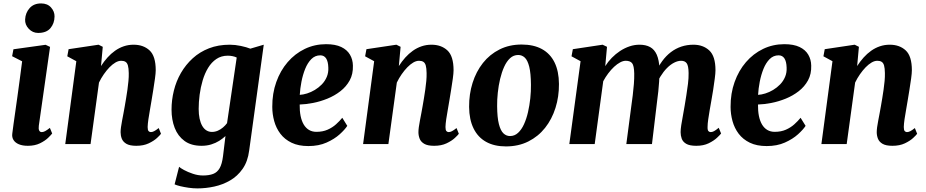

<svg xmlns="http://www.w3.org/2000/svg" viewBox="-20 -820 5272 1093"><path d="M138.5 10Q108 10 87.2 1.2Q66.5 -7.5 56.8 -23.2Q47 -39 50 -60Q52.5 -82 57 -113.5Q61.5 -145 67 -184Q72.5 -223 79 -269Q85.5 -315 92.2 -366Q99 -417 106 -471L49 -500L56.5 -539.5L239.5 -565L265 -553L201 -104.5Q198.5 -86.5 203 -77.2Q207.5 -68 217.5 -68Q226.5 -68 237 -73.5Q247.5 -79 264 -92L277 -60Q271 -52 253.8 -35.2Q236.5 -18.5 207.5 -4.2Q178.5 10 138.5 10ZM197 -632.5Q166 -632.5 143.8 -656Q121.5 -679.5 123 -709.5Q125 -747.5 148.8 -774Q172.5 -800.5 214 -800.5Q250 -800.5 270.5 -777.5Q291 -754.5 290.5 -726Q290 -687 267.2 -659.8Q244.5 -632.5 197 -632.5Z M555 -444Q572 -470.5 591.8 -492.5Q611.5 -514.5 634.8 -531Q658 -547.5 684.5 -556.5Q711 -565.5 740.5 -565.5Q796.5 -565.5 831.5 -533Q866.5 -500.5 866.5 -420Q866.5 -403.5 862.2 -372.8Q858 -342 852.5 -308Q847 -274 842.5 -247Q838.5 -222 833.5 -194.2Q828.5 -166.5 824.8 -141Q821 -115.5 820.5 -97Q820.5 -79 826 -73.5Q831.5 -68 838.5 -68Q847 -68 857 -73Q867 -78 883.5 -91L896.5 -58.5Q891.5 -51 873.8 -34.5Q856 -18 826.5 -4Q797 10 756 10Q718.5 10 699.2 -1.5Q680 -13 673.2 -30.8Q666.5 -48.5 666.5 -67.5Q666.5 -79.5 668.8 -96.2Q671 -113 675 -133.5Q679 -154 683 -175.5Q687 -197 690.5 -217Q694 -237.5 698 -261.2Q702 -285 705.5 -310Q709 -335 711.2 -359Q713.5 -383 713 -404Q712.5 -432 708.2 -447Q704 -462 694.5 -468Q685 -474 670 -474Q654 -474 637 -464Q620 -454 603.2 -436.8Q586.5 -419.5 571 -397.2Q555.5 -375 543.5 -350L495.5 0H351.5L414.5 -471.5L363 -499.5L370.5 -540L541 -565.5L565 -553.5Z M1398.5 36.5Q1390.5 99.5 1361.2 141.2Q1332 183 1290 207.2Q1248 231.5 1199.8 242Q1151.5 252.5 1104 252.5Q1080 252.5 1053.8 248.8Q1027.5 245 1006 239.8Q984.5 234.5 974 229.5L999.5 129.5Q1006 136 1027.5 147.8Q1049 159.5 1078 169.2Q1107 179 1135.5 179Q1170 179 1193.5 170Q1217 161 1230.5 137.2Q1244 113.5 1249.5 69.5L1263.5 -45.5Q1248 -31 1227.8 -18.2Q1207.5 -5.5 1182.5 2.2Q1157.5 10 1127.5 10Q1068 10 1030.2 -17.8Q992.5 -45.5 974.5 -92Q956.5 -138.5 956.5 -196Q956.5 -250.5 969.8 -304.2Q983 -358 1010.2 -405Q1037.5 -452 1077.2 -488.2Q1117 -524.5 1169.8 -545Q1222.5 -565.5 1288 -565.5Q1318.5 -565.5 1351.2 -558.5Q1384 -551.5 1405 -543L1481.5 -565.5ZM1327.5 -492.5Q1317.5 -497.5 1304.2 -500.2Q1291 -503 1277 -503Q1239.5 -503 1211.8 -484.2Q1184 -465.5 1164.8 -433.8Q1145.5 -402 1133.8 -362.5Q1122 -323 1116.5 -281Q1111 -239 1111 -200Q1111 -169 1116.2 -144.8Q1121.5 -120.5 1131.2 -103.5Q1141 -86.5 1155 -77.8Q1169 -69 1186.5 -69Q1204 -69 1220 -76Q1236 -83 1249.5 -94.5Q1263 -106 1272.5 -119Z M1957 -103.5Q1943.5 -82.5 1913.8 -55.5Q1884 -28.5 1839.2 -8.5Q1794.5 11.5 1735.5 11.5Q1679 11.5 1639.8 -7.5Q1600.5 -26.5 1576.2 -58.5Q1552 -90.5 1541 -130.5Q1530 -170.5 1530 -211.5Q1529.5 -288 1552.8 -353Q1576 -418 1617.5 -466.2Q1659 -514.5 1715 -541.5Q1771 -568.5 1836 -568.5Q1889 -568.5 1922.5 -552.5Q1956 -536.5 1972.2 -508.8Q1988.5 -481 1989 -446.5Q1990.5 -398.5 1970.8 -362.5Q1951 -326.5 1917.8 -300.8Q1884.5 -275 1844 -258.5Q1803.5 -242 1762.2 -234Q1721 -226 1686 -225Q1685.5 -189 1691.2 -160.2Q1697 -131.5 1709 -111.2Q1721 -91 1739.2 -80.2Q1757.5 -69.5 1781 -69.5Q1817.5 -69.5 1845 -81.8Q1872.5 -94 1893 -112.5Q1913.5 -131 1928.5 -149.5ZM1803.5 -505Q1773.5 -505 1752.2 -483.5Q1731 -462 1717.2 -427.8Q1703.5 -393.5 1696 -354.5Q1688.5 -315.5 1686.5 -280Q1705.5 -281 1728 -288Q1750.5 -295 1772.2 -308Q1794 -321 1812 -339.5Q1830 -358 1840.2 -382.2Q1850.5 -406.5 1849 -435.5Q1848 -470 1836.5 -487.5Q1825 -505 1803.5 -505Z M2250.5 -444Q2267.5 -470.5 2287.2 -492.5Q2307 -514.5 2330.2 -531Q2353.5 -547.5 2380 -556.5Q2406.5 -565.5 2436 -565.5Q2492 -565.5 2527 -533Q2562 -500.5 2562 -420Q2562 -403.5 2557.8 -372.8Q2553.5 -342 2548 -308Q2542.5 -274 2538 -247Q2534 -222 2529 -194.2Q2524 -166.5 2520.2 -141Q2516.5 -115.5 2516 -97Q2516 -79 2521.5 -73.5Q2527 -68 2534 -68Q2542.5 -68 2552.5 -73Q2562.5 -78 2579 -91L2592 -58.5Q2587 -51 2569.2 -34.5Q2551.5 -18 2522 -4Q2492.5 10 2451.5 10Q2414 10 2394.8 -1.5Q2375.5 -13 2368.8 -30.8Q2362 -48.5 2362 -67.5Q2362 -79.5 2364.2 -96.2Q2366.5 -113 2370.5 -133.5Q2374.5 -154 2378.5 -175.5Q2382.5 -197 2386 -217Q2389.5 -237.5 2393.5 -261.2Q2397.5 -285 2401 -310Q2404.5 -335 2406.8 -359Q2409 -383 2408.5 -404Q2408 -432 2403.8 -447Q2399.5 -462 2390 -468Q2380.5 -474 2365.5 -474Q2349.5 -474 2332.5 -464Q2315.5 -454 2298.8 -436.8Q2282 -419.5 2266.5 -397.2Q2251 -375 2239 -350L2191 0H2047L2110 -471.5L2058.5 -499.5L2066 -540L2236.5 -565.5L2260.5 -553.5Z M2949.5 -566.5Q3017.5 -566.5 3064.8 -540.8Q3112 -515 3136.8 -464.8Q3161.5 -414.5 3162 -342Q3162.5 -270 3142.2 -205.8Q3122 -141.5 3083 -92.2Q3044 -43 2987.8 -14.8Q2931.5 13.5 2860 13.5Q2794 13.5 2747.2 -12.5Q2700.5 -38.5 2675.8 -89Q2651 -139.5 2650.5 -211.5Q2650 -284 2670.2 -348.2Q2690.5 -412.5 2729.2 -461.5Q2768 -510.5 2823.8 -538.5Q2879.5 -566.5 2949.5 -566.5ZM2930 -507Q2903.5 -507 2883.8 -488.8Q2864 -470.5 2850 -439.5Q2836 -408.5 2827 -370.5Q2818 -332.5 2813.8 -292.2Q2809.5 -252 2810 -216Q2810.5 -151 2820 -113.8Q2829.5 -76.5 2845.8 -61Q2862 -45.5 2883.5 -45.5Q2909.5 -45.5 2929.2 -63.8Q2949 -82 2963 -112.8Q2977 -143.5 2985.8 -181.8Q2994.5 -220 2998.8 -260.2Q3003 -300.5 3002.5 -337.5Q3002 -403.5 2992.8 -440.2Q2983.5 -477 2967.5 -492Q2951.5 -507 2930 -507Z M3435.5 -553.5 3425.5 -443.5Q3441 -468.5 3462.8 -490.8Q3484.5 -513 3510 -529.8Q3535.5 -546.5 3563.5 -556Q3591.5 -565.5 3620.5 -565.5Q3656.5 -565.5 3681 -552Q3705.5 -538.5 3718.8 -508.5Q3732 -478.5 3734.5 -428.5Q3734.5 -420.5 3734.5 -412Q3734.5 -403.5 3733.8 -394.2Q3733 -385 3732 -375.5L3712 -404Q3728 -442.5 3750 -472.5Q3772 -502.5 3799.2 -523.2Q3826.5 -544 3858.8 -554.8Q3891 -565.5 3927.5 -565.5Q3982.5 -565.5 4017.8 -532.8Q4053 -500 4053 -420Q4053 -403.5 4049 -372.8Q4045 -342 4039.8 -308Q4034.5 -274 4029.5 -247Q4025 -221.5 4020.2 -194Q4015.5 -166.5 4011.8 -141Q4008 -115.5 4008 -97Q4007.5 -79 4013 -73.5Q4018.5 -68 4025.5 -68Q4034.5 -68 4044.5 -73.2Q4054.5 -78.5 4071.5 -92.5L4085 -60Q4079.5 -52.5 4061.8 -35.8Q4044 -19 4014.5 -4.5Q3985 10 3944 10Q3905.5 10 3886.2 -1.5Q3867 -13 3860.8 -30.8Q3854.5 -48.5 3854.5 -67.5Q3854.5 -83 3858.2 -107.8Q3862 -132.5 3867.5 -161.2Q3873 -190 3877.5 -218Q3882 -245 3887.2 -277.8Q3892.5 -310.5 3896.5 -343.2Q3900.5 -376 3900 -404Q3899.5 -445.5 3889.2 -459.8Q3879 -474 3857.5 -474Q3838.5 -474 3817.5 -463.2Q3796.5 -452.5 3776.5 -432.2Q3756.5 -412 3739.5 -384.2Q3722.5 -356.5 3712 -322.5L3734.5 -405.5Q3734 -382.5 3732.2 -355Q3730.5 -327.5 3727.5 -299.5Q3724.5 -271.5 3721 -246.5L3691.5 0H3545.5L3574 -217Q3578 -245 3582 -277.2Q3586 -309.5 3588.5 -341.8Q3591 -374 3590.5 -401.5Q3589.5 -447 3578.2 -460.5Q3567 -474 3542 -474Q3527.5 -474 3510.5 -465Q3493.5 -456 3476 -439.8Q3458.5 -423.5 3442.5 -402.2Q3426.5 -381 3414 -357.5L3365.5 0H3221L3285 -471.5L3233.5 -499.5L3241 -540L3410.5 -565.5Z M4566 -103.5Q4552.5 -82.5 4522.8 -55.5Q4493 -28.5 4448.2 -8.5Q4403.5 11.5 4344.5 11.5Q4288 11.5 4248.8 -7.5Q4209.5 -26.5 4185.2 -58.5Q4161 -90.5 4150 -130.5Q4139 -170.5 4139 -211.5Q4138.5 -288 4161.8 -353Q4185 -418 4226.5 -466.2Q4268 -514.5 4324 -541.5Q4380 -568.5 4445 -568.5Q4498 -568.5 4531.5 -552.5Q4565 -536.5 4581.2 -508.8Q4597.5 -481 4598 -446.5Q4599.5 -398.5 4579.8 -362.5Q4560 -326.5 4526.8 -300.8Q4493.5 -275 4453 -258.5Q4412.5 -242 4371.2 -234Q4330 -226 4295 -225Q4294.5 -189 4300.2 -160.2Q4306 -131.5 4318 -111.2Q4330 -91 4348.2 -80.2Q4366.5 -69.5 4390 -69.5Q4426.5 -69.5 4454 -81.8Q4481.5 -94 4502 -112.5Q4522.5 -131 4537.5 -149.5ZM4412.5 -505Q4382.5 -505 4361.2 -483.5Q4340 -462 4326.2 -427.8Q4312.5 -393.5 4305 -354.5Q4297.5 -315.5 4295.5 -280Q4314.5 -281 4337 -288Q4359.5 -295 4381.2 -308Q4403 -321 4421 -339.5Q4439 -358 4449.2 -382.2Q4459.5 -406.5 4458 -435.5Q4457 -470 4445.5 -487.5Q4434 -505 4412.5 -505Z M4859.5 -444Q4876.5 -470.5 4896.2 -492.5Q4916 -514.5 4939.2 -531Q4962.5 -547.5 4989 -556.5Q5015.5 -565.5 5045 -565.5Q5101 -565.5 5136 -533Q5171 -500.5 5171 -420Q5171 -403.5 5166.8 -372.8Q5162.5 -342 5157 -308Q5151.5 -274 5147 -247Q5143 -222 5138 -194.2Q5133 -166.5 5129.2 -141Q5125.5 -115.5 5125 -97Q5125 -79 5130.5 -73.5Q5136 -68 5143 -68Q5151.5 -68 5161.5 -73Q5171.5 -78 5188 -91L5201 -58.5Q5196 -51 5178.2 -34.5Q5160.5 -18 5131 -4Q5101.5 10 5060.5 10Q5023 10 5003.8 -1.5Q4984.5 -13 4977.8 -30.8Q4971 -48.5 4971 -67.5Q4971 -79.5 4973.2 -96.2Q4975.5 -113 4979.5 -133.5Q4983.5 -154 4987.5 -175.5Q4991.5 -197 4995 -217Q4998.5 -237.5 5002.5 -261.2Q5006.5 -285 5010 -310Q5013.5 -335 5015.8 -359Q5018 -383 5017.5 -404Q5017 -432 5012.8 -447Q5008.5 -462 4999 -468Q4989.5 -474 4974.5 -474Q4958.5 -474 4941.5 -464Q4924.5 -454 4907.8 -436.8Q4891 -419.5 4875.5 -397.2Q4860 -375 4848 -350L4800 0H4656L4719 -471.5L4667.5 -499.5L4675 -540L4845.5 -565.5L4869.5 -553.5Z"/></svg>

Font: Merriweather 24pt ExtraBold
Style: Italic
Weight: 800
Italic angle: -7.8°
Version: Version 2.101